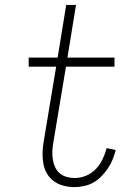

<svg xmlns="http://www.w3.org/2000/svg" viewBox="-20 -755 540 783"><path d="M284 8Q261 8 239.5 2.5Q218 -3 200.5 -15.5Q183 -28 172 -46.5Q161 -65 157 -86.5Q153 -108 153.5 -131Q154 -154 158 -177L209 -483H97V-520H215L250 -735H290L255 -520H447V-483H249L197 -171Q194 -154 193.5 -137Q193 -120 195.5 -104Q198 -88 205 -73Q212 -58 224 -48Q236 -38 252 -33.5Q268 -29 285 -29Q308 -29 331 -38.5Q354 -48 371 -66Q388 -84 398.5 -106Q409 -128 415 -151L452 -143Q447 -124 439.5 -105Q432 -86 420.5 -69Q409 -52 394 -36.5Q379 -21 361.5 -11Q344 -1 323.5 3.5Q303 8 284 8Z"/></svg>

Font: Iosevka Curly Extralight
Style: Italic
Weight: 200
Italic angle: -9°
Monospace: yes
Designer: Belleve Invis
Foundry: Belleve Invis
Version: Version 22.1.2; ttfautohint (v1.8.4)